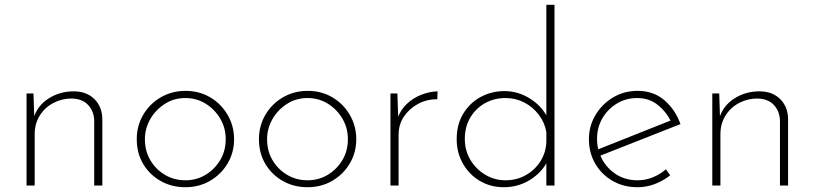

<svg xmlns="http://www.w3.org/2000/svg" viewBox="-20 -776 3408 803"><path d="M120 -385 124 -262 120 -281Q136 -334 183 -364Q230 -394 288 -394Q342 -394 374.5 -362Q407 -330 408 -279V0H374V-272Q373 -310 349 -336.5Q325 -363 279 -364Q239 -364 203.5 -345.5Q168 -327 146.5 -293Q125 -259 125 -214V0H91V-385Z M552 -194Q552 -250 579 -296Q606 -342 652.5 -369Q699 -396 756 -396Q813 -396 859 -369Q905 -342 932 -295.5Q959 -249 959 -194Q959 -138 932 -92.5Q905 -47 859 -20Q813 7 755 7Q698 7 652 -19Q606 -45 579 -90Q552 -135 552 -194ZM586 -194Q586 -145 608.5 -106.5Q631 -68 669.5 -45Q708 -22 755 -22Q802 -22 840 -45Q878 -68 901 -106.5Q924 -145 924 -194Q924 -241 901 -280Q878 -319 840 -342.5Q802 -366 755 -366Q707 -366 668.5 -341Q630 -316 608 -277Q586 -238 586 -194Z M1063 -194Q1063 -250 1090 -296Q1117 -342 1163.5 -369Q1210 -396 1267 -396Q1324 -396 1370 -369Q1416 -342 1443 -295.5Q1470 -249 1470 -194Q1470 -138 1443 -92.5Q1416 -47 1370 -20Q1324 7 1266 7Q1209 7 1163 -19Q1117 -45 1090 -90Q1063 -135 1063 -194ZM1097 -194Q1097 -145 1119.5 -106.5Q1142 -68 1180.5 -45Q1219 -22 1266 -22Q1313 -22 1351 -45Q1389 -68 1412 -106.5Q1435 -145 1435 -194Q1435 -241 1412 -280Q1389 -319 1351 -342.5Q1313 -366 1266 -366Q1218 -366 1179.5 -341Q1141 -316 1119 -277Q1097 -238 1097 -194Z M1642 -385 1646 -266 1642 -279Q1654 -315 1680.5 -340.5Q1707 -366 1741.5 -379.5Q1776 -393 1810 -394L1809 -361Q1764 -361 1727.5 -341Q1691 -321 1669 -288Q1647 -255 1647 -212V0H1613V-385Z M2087 7Q2032 7 1987.5 -19Q1943 -45 1916.5 -91Q1890 -137 1890 -194Q1890 -255 1917 -300Q1944 -345 1989.5 -370Q2035 -395 2090 -395Q2148 -395 2198.5 -362.5Q2249 -330 2272 -280L2265 -263V-756H2299V0H2265V-125L2272 -106Q2248 -56 2198 -24.5Q2148 7 2087 7ZM2094 -22Q2141 -22 2179 -43.5Q2217 -65 2240 -101Q2263 -137 2265 -182V-224Q2258 -264 2233 -296.5Q2208 -329 2172.5 -347.5Q2137 -366 2094 -366Q2047 -366 2008.5 -344.5Q1970 -323 1947 -284.5Q1924 -246 1924 -195Q1924 -147 1947 -108Q1970 -69 2009 -45.5Q2048 -22 2094 -22Z M2646 7Q2588 7 2542 -19.5Q2496 -46 2469.5 -91.5Q2443 -137 2443 -194Q2443 -249 2470.5 -295Q2498 -341 2544 -368.5Q2590 -396 2647 -396Q2713 -396 2758.5 -357Q2804 -318 2826 -257L2483 -122L2473 -148L2795 -276L2788 -264Q2769 -306 2732.5 -336Q2696 -366 2645 -366Q2598 -366 2560 -343Q2522 -320 2499.5 -281.5Q2477 -243 2477 -195Q2477 -150 2498 -110.5Q2519 -71 2557.5 -46.5Q2596 -22 2647 -22Q2680 -22 2710.5 -34.5Q2741 -47 2765 -68L2783 -43Q2756 -21 2720.5 -7Q2685 7 2646 7Z M2988 -385 2992 -262 2988 -281Q3004 -334 3051 -364Q3098 -394 3156 -394Q3210 -394 3242.5 -362Q3275 -330 3276 -279V0H3242V-272Q3241 -310 3217 -336.5Q3193 -363 3147 -364Q3107 -364 3071.5 -345.5Q3036 -327 3014.5 -293Q2993 -259 2993 -214V0H2959V-385Z"/></svg>

Font: Josefin Sans ExtraLight
Style: Regular
Weight: 250
Designer: Santiago Orozco
Foundry: Typemade
Version: Version 2.000